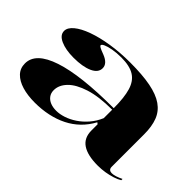

<svg xmlns="http://www.w3.org/2000/svg" viewBox="-85 -781 1061 1061"><g transform="rotate(45 445.5 -250.0)"><path d="M448 -515Q544 -515 608.5 -502.5Q673 -490 711.5 -463Q750 -436 766.5 -393Q783 -350 783 -289V-35Q783 -22 790 -16Q797 -10 808 -10Q821 -10 838 -15.5Q855 -21 873 -30V-20Q857 -10 832.5 -2Q808 6 780 10.5Q752 15 724 15Q644 15 603 -12.5Q562 -40 562 -98Q562 -114 562 -121.5Q562 -129 562 -134.5Q562 -140 562 -146L553 -153Q530 -110 497.5 -78.5Q465 -47 424 -26.5Q383 -6 334.5 4.5Q286 15 232 15Q175 15 132 2Q89 -11 64.5 -36.5Q40 -62 40 -100Q40 -184 172.5 -228Q305 -272 562 -272Q562 -355 547 -405Q532 -455 495.5 -477.5Q459 -500 394 -500Q356 -500 326.5 -494.5Q297 -489 281 -481.5Q265 -474 265 -467Q265 -462 275 -456.5Q285 -451 312 -441Q363 -421 363 -385Q363 -350 320.5 -331Q278 -312 208 -312Q146 -312 106 -330Q66 -348 66 -380Q66 -406 95.5 -430.5Q125 -455 177.5 -474Q230 -493 299 -504Q368 -515 448 -515ZM562 -260Q459 -260 391.5 -238.5Q324 -217 290.5 -182.5Q257 -148 257 -108Q257 -85 269 -69Q281 -53 301 -45Q321 -37 347 -37Q374 -37 404.5 -47Q435 -57 465 -77Q495 -97 520.5 -126.5Q546 -156 562 -194Z"/></g></svg>

Font: Kalnia SemiExpanded Medium
Style: Regular
Weight: 500
Width: 6
Designer: Frida Medrano
Foundry: Frida Medrano
Version: Version 1.105